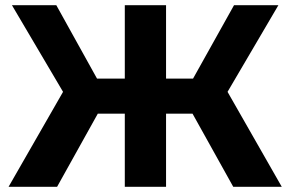

<svg xmlns="http://www.w3.org/2000/svg" viewBox="-20 -720 1119 740"><path d="M722 -282H620V0H461V-282H357L200 0H13L223 -366L26 -700H197L354 -417H461V-700H620V-417H724L882 -700H1053L857 -366L1066 0H879Z"/></svg>

Font: mBank
Style: Bold
Weight: 700
Designer: Julieta Ulanovsky
Foundry: Julieta Ulanovsky
Version: Version 7.200